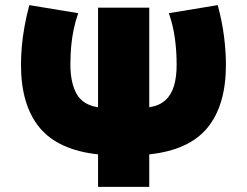

<svg xmlns="http://www.w3.org/2000/svg" viewBox="-20 -730 964 750"><path d="M363 0V-127Q206.5 -144 134.2 -232Q62 -320 62 -476.5Q62 -511 65.2 -548.5Q68.5 -586 75.8 -626.5Q83 -667 94.5 -710L285.5 -678.5Q274.5 -647 267.8 -614.8Q261 -582.5 258 -548.5Q255 -514.5 255 -477.5Q255 -407 279.2 -363.5Q303.5 -320 363 -311V-700H563V-311Q602.5 -317 626 -338.5Q649.5 -360 659.8 -395Q670 -430 670 -476.5Q670 -531.5 663 -581.5Q656 -631.5 639.5 -678.5L830.5 -710Q848 -645 855.2 -586.8Q862.5 -528.5 862.5 -476.5Q862.5 -319.5 790.8 -231.5Q719 -143.5 563 -127V0Z"/></svg>

Font: Geologica Black
Style: Regular
Weight: 900
Designer: Sindre Bremnes, Frode Helland
Foundry: Monokrom Skriftforlag AS
Version: Version 1.010;gftools[0.9.28]